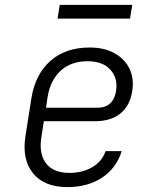

<svg xmlns="http://www.w3.org/2000/svg" viewBox="-20 -754 640 784"><path d="M255 10Q160 10 114.5 -47Q69 -104 84 -198L108 -352Q124 -451 186 -505.5Q248 -560 346 -560Q406 -560 448 -536.5Q490 -513 509 -473Q528 -433 520 -383Q511 -322 471.5 -290.5Q432 -259 368 -259H159L149 -194Q138 -126 168 -87Q198 -48 264 -48Q317 -48 357 -71.5Q397 -95 411 -137H477Q455 -67 396.5 -28.5Q338 10 255 10ZM168 -314H377Q443 -314 454 -383Q462 -434 431 -469Q400 -504 337 -504Q270 -504 227.5 -465Q185 -426 174 -356ZM215 -678 224 -734H520L511 -678Z"/></svg>

Font: JetBrains Mono NL ExtraLight
Style: Italic
Weight: 200
Italic angle: -9°
Monospace: yes
Designer: Philipp Nurullin, Konstantin Bulenkov
Foundry: JetBrains
Version: Version 2.305; ttfautohint (v1.8.4.7-5d5b)